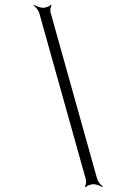

<svg xmlns="http://www.w3.org/2000/svg" viewBox="-20 -669 466 788"><path d="M118 -646C126 -641 137 -628 141 -616L332 66C335 73 333 91 328 97L332 99C336 93 354 87 363 87C376 87 392 94 400 99L402 96C394 91 383 78 379 66L188 -616C185 -623 187 -641 192 -647L188 -649C184 -643 166 -637 158 -637C144 -637 128 -644 120 -649Z"/></svg>

Font: Armata Saber
Style: RgIta
Weight: 400
Designer: Jasper
Foundry: Cannot Into Space Fonts
Version: Version 0.970